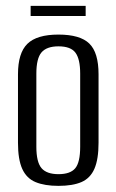

<svg xmlns="http://www.w3.org/2000/svg" viewBox="-20 -620 393 648"><path d="M177.3 7.3Q130.7 7.3 100.3 -5.3Q69.8 -17.8 55.2 -49.8Q40.7 -81.7 40.7 -138V-369.4Q40.7 -441.2 72.5 -472.2Q104.3 -503.3 177.3 -503.3Q250.4 -503.3 281.5 -472.9Q312.6 -442.6 312.6 -369.4V-138.2Q312.6 -82.5 298.7 -50.5Q284.8 -18.6 255.1 -5.6Q225.3 7.3 177.3 7.3ZM177.3 -32.2Q217.4 -32.2 234 -52.2Q250.6 -72.2 250.6 -124.8V-371.6Q250.6 -420.7 234.7 -442.1Q218.8 -463.6 177.3 -463.6Q137.6 -463.6 120.1 -443.2Q102.7 -422.8 102.7 -371.6V-124.8Q102.7 -72.9 120.1 -52.5Q137.6 -32.2 177.3 -32.2ZM83.4 -566V-600.2H269.1V-566Z"/></svg>

Font: Alumni Sans SC Thin
Style: Regular
Weight: 100
Designer: Robert E. Leuschke
Foundry: Robert E. Leuschke
Version: Version 1.018